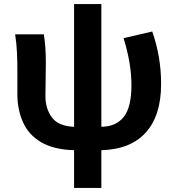

<svg xmlns="http://www.w3.org/2000/svg" viewBox="-20 -730 873 951"><path d="M592 -541 734 -574Q778 -449 778 -314Q778 -158 702.5 -74Q627 10 482 14V201H347V14Q245 11 183 -26Q121 -63 93.5 -125.5Q66 -188 66 -264V-393Q66 -426 64 -470Q62 -514 55 -560H197Q207 -501 207 -423Q207 -385 206 -331Q205 -282 205 -253Q205 -192 237 -148.5Q269 -105 347 -102V-710H482V-102Q555 -103 593 -151Q631 -199 631 -308Q631 -416 592 -541Z"/></svg>

Font: Source Han Sans CN Bold
Style: Bold
Weight: 700
Designer: Ryoko NISHIZUKA 西塚涼子 (kana & ideographs); Paul D. Hunt (Latin, Greek & Cyrillic); Wenlong ZHANG 张文龙 (bopomofo); Sandoll 
Foundry: Adobe Systems Incorporated
Version: Version 1.00;May 30, 2023;FontCreator 11.5.0.2422 32-bit